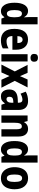

<svg xmlns="http://www.w3.org/2000/svg" viewBox="1588 -2396 818 4033"><g transform="rotate(90 1996.5 -379.0)"><path d="M212 10Q130 10 83.5 -65Q37 -140 37 -275Q37 -411 83.5 -485.5Q130 -560 210 -560Q254 -560 285.5 -539Q317 -518 339 -479H344Q342 -509 340 -536Q338 -563 338 -584V-760H490V0H370L346 -61H338Q314 -26 285.5 -8Q257 10 212 10ZM263 -115Q304 -115 322.5 -150Q341 -185 342 -260V-286Q342 -360 324 -395.5Q306 -431 263 -431Q191 -431 191 -276Q191 -194 210 -154.5Q229 -115 263 -115Z M809 -559Q911 -559 967.5 -493.5Q1024 -428 1024 -309V-231H737Q739 -108 845 -108Q886 -108 921.5 -118Q957 -128 996 -150V-29Q926 10 826 10Q707 10 646.5 -62.5Q586 -135 586 -272Q586 -412 644 -485.5Q702 -559 809 -559ZM813 -445Q781 -445 760.5 -419.5Q740 -394 738 -336H884Q884 -388 865.5 -416.5Q847 -445 813 -445Z M1194 -768Q1233 -768 1254.5 -749Q1276 -730 1276 -689Q1276 -648 1254 -629.5Q1232 -611 1194 -611Q1156 -611 1134 -629.5Q1112 -648 1112 -689Q1112 -731 1133 -749.5Q1154 -768 1194 -768ZM1270 -550V0H1118V-550Z M1480 -281 1342 -550H1509L1579 -391L1649 -550H1816L1678 -280L1822 0H1655L1577 -170L1501 0H1336Z M2102 -560Q2191 -560 2240 -510.5Q2289 -461 2289 -363V0H2180L2154 -73H2150Q2122 -30 2088.5 -10Q2055 10 2000 10Q1953 10 1921.5 -13.5Q1890 -37 1874.5 -76.5Q1859 -116 1859 -165Q1859 -252 1910.5 -295.5Q1962 -339 2060 -343L2137 -346V-364Q2137 -442 2074 -442Q2021 -442 1947 -402L1905 -511Q1945 -535 1995 -547.5Q2045 -560 2102 -560ZM2098 -249Q2053 -247 2032.5 -227Q2012 -207 2012 -171Q2012 -107 2062 -107Q2094 -107 2115.5 -133Q2137 -159 2137 -203V-251Z M2686 -560Q2761 -560 2804 -509.5Q2847 -459 2847 -360V0H2695V-315Q2695 -371 2682 -400Q2669 -429 2635 -429Q2590 -429 2573.5 -388.5Q2557 -348 2557 -256V0H2405V-550H2523L2541 -480H2549Q2591 -560 2686 -560Z M3117 10Q3035 10 2988.5 -65Q2942 -140 2942 -275Q2942 -411 2988.5 -485.5Q3035 -560 3115 -560Q3159 -560 3190.5 -539Q3222 -518 3244 -479H3249Q3247 -509 3245 -536Q3243 -563 3243 -584V-760H3395V0H3275L3251 -61H3243Q3219 -26 3190.5 -8Q3162 10 3117 10ZM3168 -115Q3209 -115 3227.5 -150Q3246 -185 3247 -260V-286Q3247 -360 3229 -395.5Q3211 -431 3168 -431Q3096 -431 3096 -276Q3096 -194 3115 -154.5Q3134 -115 3168 -115Z M3955 -276Q3955 -197 3931 -132Q3907 -67 3855.5 -28.5Q3804 10 3722 10Q3647 10 3595.5 -28Q3544 -66 3517.5 -131Q3491 -196 3491 -276Q3491 -360 3516.5 -424Q3542 -488 3593.5 -524Q3645 -560 3725 -560Q3828 -560 3891.5 -486.5Q3955 -413 3955 -276ZM3645 -275Q3645 -196 3663.5 -155Q3682 -114 3724 -114Q3765 -114 3783 -154.5Q3801 -195 3801 -276Q3801 -356 3783 -395.5Q3765 -435 3723 -435Q3682 -435 3663.5 -395.5Q3645 -356 3645 -275Z"/></g></svg>

Font: Noto Sans Condensed ExtraBold
Style: Regular
Weight: 800
Width: 3
Designer: Monotype Design Team
Foundry: Monotype Imaging Inc.
Version: Version 2.013; ttfautohint (v1.8.4.7-5d5b)